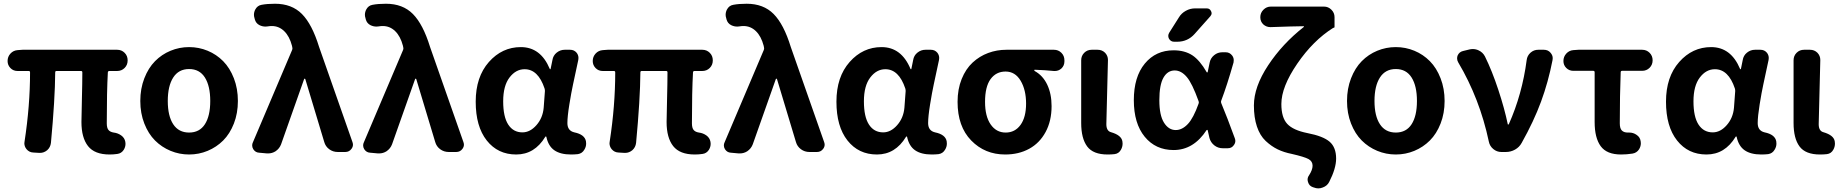

<svg xmlns="http://www.w3.org/2000/svg" viewBox="-20 -832 10087 1051"><path d="M580.1 13.7Q498 13.7 461.9 -32.2Q425.8 -78.1 425.8 -164.1Q425.8 -182.6 428.2 -282.7Q430.7 -382.8 430.7 -435.5Q430.7 -443.4 423.8 -443.4H289.1Q282.2 -443.4 282.2 -435.5Q281.2 -288.1 258.8 -49.8Q255.9 -25.4 238.3 -9.8Q220.7 4.9 199.2 4.9Q197.3 4.9 195.3 4.9L162.1 2.9Q139.6 2 125 -15.6Q113.3 -30.3 113.3 -47.9Q113.3 -52.7 114.3 -56.6Q144.5 -252.9 144.5 -435.5Q144.5 -443.4 137.7 -443.4H76.2Q52.7 -443.4 37.1 -459.5Q21.5 -475.6 21.5 -498Q21.5 -521.5 37.1 -538.6Q52.7 -555.7 76.2 -557.6L103.5 -559.6H621.1Q645.5 -559.6 662.1 -543Q678.7 -526.4 678.7 -502V-501Q678.7 -476.6 662.1 -460Q645.5 -443.4 621.1 -443.4H578.1Q571.3 -443.4 570.3 -435.5Q564.5 -330.1 564.5 -157.2Q564.5 -131.8 573.7 -120.6Q583 -109.4 602.5 -106.4Q626 -103.5 644 -90.3Q662.1 -77.1 666 -55.7Q667 -49.8 667 -44.9Q667 -27.3 657.2 -11.7Q644.5 7.8 622.1 10.7Q601.6 13.7 580.1 13.7Z M748 -279.3Q748 -346.7 770 -403.3Q792 -460 828.6 -497.1Q865.2 -534.2 913.6 -554.2Q961.9 -574.2 1015.1 -574.2Q1068.4 -574.2 1116.7 -554.2Q1165 -534.2 1201.7 -497.1Q1238.3 -460 1260.3 -403.3Q1282.2 -346.7 1282.2 -279.3Q1282.2 -211.9 1260.3 -155.8Q1238.3 -99.6 1201.7 -63Q1165 -26.4 1116.7 -6.3Q1068.4 13.7 1015.1 13.7Q961.9 13.7 913.6 -6.3Q865.2 -26.4 828.6 -63Q792 -99.6 770 -155.8Q748 -211.9 748 -279.3ZM1130.9 -279.3Q1130.9 -361.3 1101.6 -407.7Q1072.3 -454.1 1015.1 -454.1Q958 -454.1 928.2 -407.7Q898.4 -361.3 898.4 -279.3Q898.4 -197.3 928.2 -151.9Q958 -106.4 1015.1 -106.4Q1072.3 -106.4 1101.6 -151.9Q1130.9 -197.3 1130.9 -279.3Z M1518.6 -42Q1509.8 -18.6 1488.3 -3.9Q1469.7 7.8 1448.2 7.8Q1444.3 7.8 1441.4 7.8L1398.4 3.9Q1377.9 2.9 1366.2 -15.6Q1360.4 -25.4 1360.4 -36.1Q1360.4 -44.9 1364.3 -52.7L1579.1 -558.6Q1582 -565.4 1580.1 -572.3L1578.1 -582Q1564.5 -633.8 1535.6 -661.6Q1506.8 -689.5 1467.8 -689.5Q1456.1 -689.5 1445.3 -687.5Q1439.5 -686.5 1433.6 -686.5Q1416 -686.5 1400.4 -694.3Q1380.9 -704.1 1375 -725.6L1373 -733.4Q1370.1 -742.2 1370.1 -751Q1370.1 -765.6 1377 -779.3Q1388.7 -801.8 1412.1 -805.7Q1442.4 -811.5 1485.4 -811.5Q1577.1 -811.5 1632.8 -755.4Q1688.5 -699.2 1726.6 -575.2L1909.2 -54.7Q1912.1 -46.9 1912.1 -40Q1912.1 -28.3 1904.3 -17.6Q1891.6 0 1870.1 0H1829.1Q1802.7 0 1782.2 -15.1Q1761.7 -30.3 1754.9 -54.7L1651.4 -398.4Q1650.4 -401.4 1647.9 -401.4Q1645.5 -401.4 1644.5 -398.4Z M2126 -42Q2117.2 -18.6 2095.7 -3.9Q2077.1 7.8 2055.7 7.8Q2051.8 7.8 2048.8 7.8L2005.9 3.9Q1985.4 2.9 1973.6 -15.6Q1967.8 -25.4 1967.8 -36.1Q1967.8 -44.9 1971.7 -52.7L2186.5 -558.6Q2189.5 -565.4 2187.5 -572.3L2185.5 -582Q2171.9 -633.8 2143.1 -661.6Q2114.3 -689.5 2075.2 -689.5Q2063.5 -689.5 2052.7 -687.5Q2046.9 -686.5 2041 -686.5Q2023.4 -686.5 2007.8 -694.3Q1988.3 -704.1 1982.4 -725.6L1980.5 -733.4Q1977.5 -742.2 1977.5 -751Q1977.5 -765.6 1984.4 -779.3Q1996.1 -801.8 2019.5 -805.7Q2049.8 -811.5 2092.8 -811.5Q2184.6 -811.5 2240.2 -755.4Q2295.9 -699.2 2334 -575.2L2516.6 -54.7Q2519.5 -46.9 2519.5 -40Q2519.5 -28.3 2511.7 -17.6Q2499 0 2477.5 0H2436.5Q2410.2 0 2389.6 -15.1Q2369.1 -30.3 2362.3 -54.7L2258.8 -398.4Q2257.8 -401.4 2255.4 -401.4Q2252.9 -401.4 2252 -398.4Z M2805.7 13.7Q2705.1 13.7 2644.5 -63Q2584 -139.6 2584 -275.4Q2584 -411.1 2656.2 -492.7Q2728.5 -574.2 2831.1 -574.2Q2939.5 -574.2 2989.3 -455.1Q2990.2 -453.1 2992.2 -453.1Q2994.1 -453.1 2994.1 -455.1L3003.9 -502.9Q3007.8 -528.3 3027.3 -543.9Q3046.9 -559.6 3071.3 -559.6H3100.6Q3123 -559.6 3136.7 -543Q3146.5 -530.3 3146.5 -514.6Q3146.5 -508.8 3145.5 -503.9Q3126 -412.1 3116.7 -369.6Q3107.4 -327.1 3096.7 -260.7Q3085.9 -194.3 3085.9 -158.2Q3085.9 -116.2 3124 -107.4Q3180.7 -95.7 3187.5 -58.6Q3188.5 -51.8 3188.5 -45.9Q3188.5 -28.3 3178.7 -12.7Q3167 7.8 3143.6 11.7Q3125 13.7 3105.5 13.7Q3047.9 13.7 3014.6 -9.3Q2981.4 -32.2 2970.7 -83Q2969.7 -85 2967.8 -85Q2965.8 -85 2964.8 -83Q2906.2 13.7 2805.7 13.7ZM2839.8 -107.4Q2881.8 -107.4 2916.5 -147Q2951.2 -186.5 2956.1 -242.2L2962.9 -334Q2962.9 -340.8 2960.9 -347.7Q2925.8 -453.1 2851.6 -453.1Q2803.7 -453.1 2769 -407.7Q2734.4 -362.3 2734.4 -277.3Q2734.4 -192.4 2762.2 -149.9Q2790 -107.4 2839.8 -107.4Z M3783.2 13.7Q3701.2 13.7 3665 -32.2Q3628.9 -78.1 3628.9 -164.1Q3628.9 -182.6 3631.3 -282.7Q3633.8 -382.8 3633.8 -435.5Q3633.8 -443.4 3627 -443.4H3492.2Q3485.4 -443.4 3485.4 -435.5Q3484.4 -288.1 3461.9 -49.8Q3459 -25.4 3441.4 -9.8Q3423.8 4.9 3402.3 4.9Q3400.4 4.9 3398.4 4.9L3365.2 2.9Q3342.8 2 3328.1 -15.6Q3316.4 -30.3 3316.4 -47.9Q3316.4 -52.7 3317.4 -56.6Q3347.7 -252.9 3347.7 -435.5Q3347.7 -443.4 3340.8 -443.4H3279.3Q3255.9 -443.4 3240.2 -459.5Q3224.6 -475.6 3224.6 -498Q3224.6 -521.5 3240.2 -538.6Q3255.9 -555.7 3279.3 -557.6L3306.6 -559.6H3824.2Q3848.6 -559.6 3865.2 -543Q3881.8 -526.4 3881.8 -502V-501Q3881.8 -476.6 3865.2 -460Q3848.6 -443.4 3824.2 -443.4H3781.2Q3774.4 -443.4 3773.4 -435.5Q3767.6 -330.1 3767.6 -157.2Q3767.6 -131.8 3776.9 -120.6Q3786.1 -109.4 3805.7 -106.4Q3829.1 -103.5 3847.2 -90.3Q3865.2 -77.1 3869.1 -55.7Q3870.1 -49.8 3870.1 -44.9Q3870.1 -27.3 3860.4 -11.7Q3847.7 7.8 3825.2 10.7Q3804.7 13.7 3783.2 13.7Z M4100.6 -42Q4091.8 -18.6 4070.3 -3.9Q4051.8 7.8 4030.3 7.8Q4026.4 7.8 4023.4 7.8L3980.5 3.9Q3960 2.9 3948.2 -15.6Q3942.4 -25.4 3942.4 -36.1Q3942.4 -44.9 3946.3 -52.7L4161.1 -558.6Q4164.1 -565.4 4162.1 -572.3L4160.2 -582Q4146.5 -633.8 4117.7 -661.6Q4088.9 -689.5 4049.8 -689.5Q4038.1 -689.5 4027.3 -687.5Q4021.5 -686.5 4015.6 -686.5Q3998 -686.5 3982.4 -694.3Q3962.9 -704.1 3957 -725.6L3955.1 -733.4Q3952.1 -742.2 3952.1 -751Q3952.1 -765.6 3959 -779.3Q3970.7 -801.8 3994.1 -805.7Q4024.4 -811.5 4067.4 -811.5Q4159.2 -811.5 4214.8 -755.4Q4270.5 -699.2 4308.6 -575.2L4491.2 -54.7Q4494.1 -46.9 4494.1 -40Q4494.1 -28.3 4486.3 -17.6Q4473.6 0 4452.1 0H4411.1Q4384.8 0 4364.3 -15.1Q4343.8 -30.3 4336.9 -54.7L4233.4 -398.4Q4232.4 -401.4 4230 -401.4Q4227.5 -401.4 4226.6 -398.4Z M4780.3 13.7Q4679.7 13.7 4619.1 -63Q4558.6 -139.6 4558.6 -275.4Q4558.6 -411.1 4630.9 -492.7Q4703.1 -574.2 4805.7 -574.2Q4914.1 -574.2 4963.9 -455.1Q4964.8 -453.1 4966.8 -453.1Q4968.8 -453.1 4968.8 -455.1L4978.5 -502.9Q4982.4 -528.3 5002 -543.9Q5021.5 -559.6 5045.9 -559.6H5075.2Q5097.7 -559.6 5111.3 -543Q5121.1 -530.3 5121.1 -514.6Q5121.1 -508.8 5120.1 -503.9Q5100.6 -412.1 5091.3 -369.6Q5082 -327.1 5071.3 -260.7Q5060.5 -194.3 5060.5 -158.2Q5060.5 -116.2 5098.6 -107.4Q5155.3 -95.7 5162.1 -58.6Q5163.1 -51.8 5163.1 -45.9Q5163.1 -28.3 5153.3 -12.7Q5141.6 7.8 5118.2 11.7Q5099.6 13.7 5080.1 13.7Q5022.5 13.7 4989.3 -9.3Q4956.1 -32.2 4945.3 -83Q4944.3 -85 4942.4 -85Q4940.4 -85 4939.5 -83Q4880.9 13.7 4780.3 13.7ZM4814.5 -107.4Q4856.4 -107.4 4891.1 -147Q4925.8 -186.5 4930.7 -242.2L4937.5 -334Q4937.5 -340.8 4935.5 -347.7Q4900.4 -453.1 4826.2 -453.1Q4778.3 -453.1 4743.7 -407.7Q4709 -362.3 4709 -277.3Q4709 -192.4 4736.8 -149.9Q4764.6 -107.4 4814.5 -107.4Z M5482.4 13.7Q5371.1 13.7 5296.4 -63Q5221.7 -139.6 5221.7 -274.4Q5221.7 -343.8 5244.1 -399.4Q5266.6 -455.1 5304.2 -489.7Q5341.8 -524.4 5389.2 -542Q5436.5 -559.6 5489.3 -559.6H5749Q5773.4 -559.6 5790 -543Q5806.6 -526.4 5806.6 -502V-496.1Q5806.6 -472.7 5790 -457Q5774.4 -443.4 5754.9 -443.4Q5752 -443.4 5749 -443.4Q5702.1 -448.2 5644.5 -450.2Q5641.6 -450.2 5641.6 -447.8Q5641.6 -445.3 5643.6 -443.4Q5688.5 -418.9 5712.4 -368.7Q5736.3 -318.4 5736.3 -251Q5736.3 -169.9 5703.6 -109.4Q5670.9 -48.8 5613.8 -17.6Q5556.6 13.7 5482.4 13.7ZM5484.4 -440.4Q5432.6 -440.4 5402.3 -398.9Q5372.1 -357.4 5372.1 -274.4Q5372.1 -195.3 5402.8 -150.9Q5433.6 -106.4 5484.9 -106.4Q5536.1 -106.4 5566.4 -148.4Q5596.7 -190.4 5596.7 -265.1Q5596.7 -339.8 5566.9 -390.1Q5537.1 -440.4 5484.4 -440.4Z M6043 13.7Q5963.9 13.7 5931.2 -30.3Q5898.4 -74.2 5898.4 -159.2V-502Q5898.4 -526.4 5915 -543Q5931.6 -559.6 5956.1 -559.6H5988.3Q6012.7 -559.6 6029.3 -543Q6044.9 -526.4 6044.9 -503.9L6036.1 -152.3Q6036.1 -115.2 6061.5 -108.4Q6119.1 -91.8 6124 -57.6Q6125 -51.8 6125 -45.9Q6125 -28.3 6116.2 -12.7Q6104.5 8.8 6081.1 11.7Q6064.5 13.7 6043 13.7Z M6541 -264.6Q6543.9 -271.5 6541 -278.3Q6505.9 -376 6476.6 -410.2Q6446.3 -446.3 6410.2 -446.3Q6371.1 -446.3 6348.6 -406.7Q6326.2 -367.2 6326.2 -283.2Q6326.2 -201.2 6351.6 -160.6Q6377 -120.1 6416 -120.1Q6451.2 -120.1 6482.4 -153.3Q6512.7 -185.5 6541 -264.6ZM6665 -281.2Q6662.1 -274.4 6665 -267.6Q6697.3 -190.4 6739.3 -75.2Q6742.2 -67.4 6742.2 -60.5Q6742.2 -48.8 6734.4 -38.1Q6722.7 -20.5 6701.2 -20.5H6672.9Q6647.5 -20.5 6627.4 -36.1Q6607.4 -51.8 6600.6 -76.2Q6593.8 -105.5 6590.8 -119.1Q6589.8 -121.1 6587.9 -121.1Q6585.9 -121.1 6585 -120.1Q6513.7 -10.7 6404.3 -10.7Q6305.7 -10.7 6246.1 -83.5Q6186.5 -156.2 6186.5 -283.7Q6186.5 -411.1 6246.6 -483.9Q6306.6 -556.6 6404.3 -556.6Q6464.8 -556.6 6506.8 -529.3Q6547.9 -502 6585 -437.5Q6585.9 -435.5 6587.9 -435.5Q6589.8 -435.5 6590.8 -437.5Q6596.7 -464.8 6601.6 -489.3Q6606.4 -513.7 6626 -529.8Q6645.5 -545.9 6670.9 -545.9H6689.5Q6710.9 -545.9 6724.6 -528.3Q6733.4 -516.6 6733.4 -502.9Q6733.4 -497.1 6732.4 -490.2Q6697.3 -366.2 6665 -281.2ZM6433.6 -737.3Q6447.3 -759.8 6471.2 -772.9Q6495.1 -786.1 6521.5 -786.1H6585.9Q6602.5 -786.1 6609.4 -770.5Q6612.3 -764.6 6612.3 -759.8Q6612.3 -751 6605.5 -743.2L6519.5 -646.5Q6481.4 -603.5 6423.8 -603.5H6407.2Q6388.7 -603.5 6378.9 -620.1Q6375 -627.9 6375 -635.7Q6375 -643.6 6379.9 -652.3Z M7255.9 164.1Q7245.1 185.5 7220.7 194.3Q7209 199.2 7196.3 199.2Q7184.6 199.2 7171.9 194.3L7166 192.4Q7146.5 185.5 7140.6 166Q7137.7 158.2 7137.7 151.4Q7137.7 138.7 7145.5 127.9Q7165 97.7 7165 75.2Q7165 50.8 7142.6 38.6Q7120.1 26.4 7051.8 10.7Q7007.8 2 6973.6 -14.6Q6939.5 -31.2 6908.2 -60.5Q6877 -89.8 6860.4 -139.2Q6843.8 -188.5 6843.8 -254.9Q6843.8 -356.4 6921.9 -474.6Q7000 -592.8 7117.2 -684.6Q7118.2 -685.5 7117.7 -687Q7117.2 -688.5 7115.2 -688.5Q7108.4 -688.5 7041 -687Q6973.6 -685.5 6936.5 -683.6Q6934.6 -683.6 6933.6 -683.6Q6912.1 -683.6 6895.5 -698.2Q6878.9 -713.9 6878.9 -737.3V-738.3Q6878.9 -761.7 6896 -778.8Q6913.1 -795.9 6936.5 -795.9H7227.5Q7251 -795.9 7268.1 -778.8Q7285.2 -761.7 7285.2 -738.3V-685.5Q7285.2 -679.7 7279.3 -679.7Q7279.3 -679.7 7278.3 -679.7Q7168 -610.4 7081.1 -483.4Q6994.1 -356.4 6994.1 -262.7Q6994.1 -188.5 7026.4 -153.8Q7058.6 -119.1 7136.7 -103.5Q7222.7 -86.9 7258.3 -56.2Q7293.9 -25.4 7293.9 36.1Q7293.9 89.8 7255.9 164.1Z M7353.5 -279.3Q7353.5 -346.7 7375.5 -403.3Q7397.5 -460 7434.1 -497.1Q7470.7 -534.2 7519 -554.2Q7567.4 -574.2 7620.6 -574.2Q7673.8 -574.2 7722.2 -554.2Q7770.5 -534.2 7807.1 -497.1Q7843.8 -460 7865.7 -403.3Q7887.7 -346.7 7887.7 -279.3Q7887.7 -211.9 7865.7 -155.8Q7843.8 -99.6 7807.1 -63Q7770.5 -26.4 7722.2 -6.3Q7673.8 13.7 7620.6 13.7Q7567.4 13.7 7519 -6.3Q7470.7 -26.4 7434.1 -63Q7397.5 -99.6 7375.5 -155.8Q7353.5 -211.9 7353.5 -279.3ZM7736.3 -279.3Q7736.3 -361.3 7707 -407.7Q7677.7 -454.1 7620.6 -454.1Q7563.5 -454.1 7533.7 -407.7Q7503.9 -361.3 7503.9 -279.3Q7503.9 -197.3 7533.7 -151.9Q7563.5 -106.4 7620.6 -106.4Q7677.7 -106.4 7707 -151.9Q7736.3 -197.3 7736.3 -279.3Z M8309.6 -49.8Q8296.9 -26.4 8273.4 -13.2Q8250 0 8222.7 0H8198.2Q8173.8 0 8154.3 -16.1Q8134.8 -32.2 8129.9 -56.6Q8080.1 -292 7961.9 -491.2Q7956.1 -501 7956.1 -512.7Q7956.1 -520.5 7959 -528.3Q7967.8 -547.9 7988.3 -552.7L8024.4 -561.5Q8033.2 -563.5 8042 -563.5Q8058.6 -563.5 8073.2 -556.6Q8096.7 -545.9 8108.4 -523.4Q8147.5 -444.3 8181.6 -340.8Q8215.8 -237.3 8233.4 -152.3Q8233.4 -150.4 8235.8 -150.4Q8238.3 -150.4 8239.3 -152.3Q8312.5 -316.4 8336.9 -502.9Q8339.8 -527.3 8357.9 -543.5Q8376 -559.6 8400.4 -559.6H8430.7Q8454.1 -559.6 8467.8 -543Q8479.5 -529.3 8479.5 -513.7Q8479.5 -508.8 8478.5 -502.9Q8455.1 -382.8 8415.5 -275.4Q8376 -168 8309.6 -49.8Z M8853.5 13.7Q8775.4 13.7 8742.2 -31.7Q8709 -77.1 8709 -164.1V-436.5Q8709 -444.3 8701.2 -444.3H8592.8Q8569.3 -444.3 8553.7 -460Q8538.1 -475.6 8538.1 -498Q8538.1 -521.5 8553.7 -538.6Q8569.3 -555.7 8591.8 -557.6L8620.1 -559.6H8968.8Q8993.2 -559.6 9009.8 -543Q9026.4 -526.4 9026.4 -502Q9026.4 -477.5 9009.8 -460.9Q8993.2 -444.3 8968.8 -444.3H8859.4Q8851.6 -444.3 8851.6 -436.5Q8846.7 -308.6 8846.7 -157.2Q8846.7 -128.9 8857.9 -117.7Q8869.1 -106.4 8890.6 -106.4Q8893.6 -106.4 8896.5 -106.4Q8897.5 -106.4 8898.4 -106.4Q8920.9 -106.4 8938.5 -93.8Q8958 -81.1 8960.9 -58.6Q8961.9 -52.7 8961.9 -47.9Q8961.9 -30.3 8952.1 -14.6Q8939.5 4.9 8916 8.8Q8884.8 13.7 8853.5 13.7Z M9321.3 13.7Q9220.7 13.7 9160.2 -63Q9099.6 -139.6 9099.6 -275.4Q9099.6 -411.1 9171.9 -492.7Q9244.1 -574.2 9346.7 -574.2Q9455.1 -574.2 9504.9 -455.1Q9505.9 -453.1 9507.8 -453.1Q9509.8 -453.1 9509.8 -455.1L9519.5 -502.9Q9523.4 -528.3 9543 -543.9Q9562.5 -559.6 9586.9 -559.6H9616.2Q9638.7 -559.6 9652.3 -543Q9662.1 -530.3 9662.1 -514.6Q9662.1 -508.8 9661.1 -503.9Q9641.6 -412.1 9632.3 -369.6Q9623 -327.1 9612.3 -260.7Q9601.6 -194.3 9601.6 -158.2Q9601.6 -116.2 9639.6 -107.4Q9696.3 -95.7 9703.1 -58.6Q9704.1 -51.8 9704.1 -45.9Q9704.1 -28.3 9694.3 -12.7Q9682.6 7.8 9659.2 11.7Q9640.6 13.7 9621.1 13.7Q9563.5 13.7 9530.3 -9.3Q9497.1 -32.2 9486.3 -83Q9485.4 -85 9483.4 -85Q9481.4 -85 9480.5 -83Q9421.9 13.7 9321.3 13.7ZM9355.5 -107.4Q9397.5 -107.4 9432.1 -147Q9466.8 -186.5 9471.7 -242.2L9478.5 -334Q9478.5 -340.8 9476.6 -347.7Q9441.4 -453.1 9367.2 -453.1Q9319.3 -453.1 9284.7 -407.7Q9250 -362.3 9250 -277.3Q9250 -192.4 9277.8 -149.9Q9305.7 -107.4 9355.5 -107.4Z M9942.4 13.7Q9863.3 13.7 9830.6 -30.3Q9797.9 -74.2 9797.9 -159.2V-502Q9797.9 -526.4 9814.5 -543Q9831.1 -559.6 9855.5 -559.6H9887.7Q9912.1 -559.6 9928.7 -543Q9944.3 -526.4 9944.3 -503.9L9935.5 -152.3Q9935.5 -115.2 9960.9 -108.4Q10018.6 -91.8 10023.4 -57.6Q10024.4 -51.8 10024.4 -45.9Q10024.4 -28.3 10015.6 -12.7Q10003.9 8.8 9980.5 11.7Q9963.9 13.7 9942.4 13.7Z"/></svg>

Font: Gen Jyuu Gothic Bold
Style: Bold
Weight: 700
Designer: [Source Han Sans]
Ryoko NISHIZUKA  (kana & ideographs); Paul D. Hunt (Latin, Greek & Cyrillic); Wenlong ZHANG  (bopomofo
Version: Version 1.002.20150607